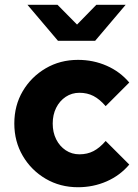

<svg xmlns="http://www.w3.org/2000/svg" viewBox="-20 -775 579 805"><path d="M307 10Q232 10 171.5 -25.5Q111 -61 75.5 -121.5Q40 -182 40 -257Q40 -333 75.5 -393Q111 -453 171.5 -488.5Q232 -524 307 -524Q371 -524 427 -499.5Q483 -475 522 -429L423 -330Q398 -359 372 -372.5Q346 -386 313 -386Q281 -386 255.5 -369Q230 -352 215.5 -323Q201 -294 201 -257Q201 -220 215.5 -191Q230 -162 255.5 -145Q281 -128 313 -128Q346 -128 372 -141.5Q398 -155 423 -184L522 -85Q483 -39 427 -14.5Q371 10 307 10ZM221 -755 303 -672 384 -755H507L379 -604H223L95 -755Z"/></svg>

Font: Red Hat Text VF
Style: Regular
Weight: 300
Designer: Pentagram, MCKL
Foundry: Pentagram, MCKL
Version: Version 1.023